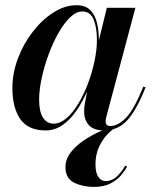

<svg xmlns="http://www.w3.org/2000/svg" viewBox="-20 -490 594 736"><path d="M467 148.5Q460 162.5 445 180.8Q430 199 404.5 212.8Q379 226.5 339.5 226.5Q297.5 226.5 264.2 210.2Q231 194 231 150.5Q231 120.5 250.5 95Q270 69.5 299.8 49.2Q329.5 29 362.2 14.2Q395 -0.5 421.5 -9L425 -2.5Q409.5 6.5 391 25.8Q372.5 45 359.2 74Q346 103 346 140.5Q346 172 356.8 188Q367.5 204 385 204Q411.5 204 431 183.5Q450.5 163 460 145ZM359 -336V-335L389.5 -460H499L387 -40Q385 -32.5 385 -24.5Q385 -7 402.5 -7Q433.5 -7 464.2 -39.8Q495 -72.5 529.5 -158L538 -155.5Q504.5 -70 468.8 -30Q433 10 379 10Q339 10 320.8 -10.2Q302.5 -30.5 302.5 -63Q302.5 -79 305 -91.5L314 -140Q296.5 -99.5 272.8 -65.2Q249 -31 219.5 -10.5Q190 10 155.5 10Q88 10 57.8 -33.5Q27.5 -77 27.5 -152.5Q27.5 -210 48.8 -266.2Q70 -322.5 105.8 -368.5Q141.5 -414.5 185 -442.2Q228.5 -470 273.5 -470Q307.5 -470 326 -451.2Q344.5 -432.5 351.8 -402Q359 -371.5 359 -336ZM351.5 -337Q351.5 -384.5 339 -415.2Q326.5 -446 295 -446Q272 -446 248.5 -423.2Q225 -400.5 203.8 -363Q182.5 -325.5 166 -280.5Q149.5 -235.5 139.8 -190.2Q130 -145 130 -108Q130 -62 144.8 -39Q159.5 -16 185.5 -16Q210.5 -16 234.8 -36.8Q259 -57.5 280 -92.2Q301 -127 317 -169.2Q333 -211.5 342.2 -255.2Q351.5 -299 351.5 -337Z"/></svg>

Font: Bodoni* 24pt Medium
Style: Italic
Weight: 500
Italic angle: -13°
Version: Version 2.3